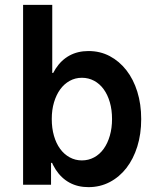

<svg xmlns="http://www.w3.org/2000/svg" viewBox="-20 -760 640 790"><path d="M344 10Q391.7 10 431.5 -10.8Q471.3 -31.6 500.2 -68.8Q529 -106 545 -157.3Q561 -208.6 561 -270Q561 -331.4 545 -382.7Q529 -434 499.9 -471.2Q470.8 -508.4 431.4 -529.2Q392 -550 344 -550Q300 -550 266 -531.5Q232 -513 209 -477.5Q186 -442 174 -390Q162 -338 162 -270Q162 -203 174 -150.5Q186 -98 209 -62.5Q232 -27 266 -8.5Q300 10 344 10ZM317 -100Q289.6 -100 266.6 -112.7Q243.6 -125.3 227.3 -147.7Q211 -170 202 -201.3Q193 -232.6 193 -270.3Q193 -308 202.2 -338.9Q211.5 -369.9 227.7 -392.3Q243.9 -414.6 266.8 -427.3Q289.7 -440 317 -440Q344.2 -440 367.3 -427.6Q390.3 -415.3 406.6 -392.8Q422.9 -370.4 431.9 -339.3Q441 -308.2 441 -270Q441 -233 431.9 -201.6Q422.9 -170.3 406.6 -147.6Q390.3 -124.9 367.3 -112.5Q344.2 -100 317 -100ZM75 0H190V-90H198L176 -250L203 -460H195V-740H75Z"/></svg>

Font: CommitMonoV142 ExtLt
Style: Regular
Weight: 200
Monospace: yes
Designer: Eigil Nikolajsen
Foundry: Eigil Nikolajsen
Version: Version 1.142